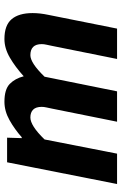

<svg xmlns="http://www.w3.org/2000/svg" viewBox="139 -675 548 866"><g transform="rotate(90 413.0 -242.0)"><path d="M712 0H601L603 -66H599Q563 -34 522 -11Q481 12 439 12Q383 12 358.5 -12Q334 -36 324 -75Q282 -37 240 -12.5Q198 12 156 12Q94 12 66.5 -20.5Q39 -53 39 -115Q39 -132 41 -149.5Q43 -167 47 -186L109 -496H246L187 -203Q184 -188 181.5 -177Q179 -166 179 -156Q179 -105 229 -105Q246 -105 270 -120.5Q294 -136 326 -169L392 -496H529L470 -203Q467 -188 464.5 -177Q462 -166 462 -156Q462 -130 474.5 -117.5Q487 -105 510 -105Q528 -105 552.5 -120.5Q577 -136 609 -169L673 -496H810Z"/></g></svg>

Font: mr_Source Sans Pro
Style: Bold Italic
Weight: 700
Italic angle: -11°
Designer: Paul D. Hunt
Foundry: Adobe Systems Incorporated
Version: Version 1.036;July 10, 2024;FontCreator 11.5.0.2430 64-bit